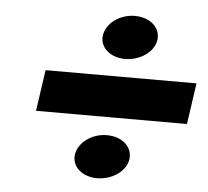

<svg xmlns="http://www.w3.org/2000/svg" viewBox="-47 -770 769 711"><g transform="rotate(5 337.5 -414.5)"><path d="M426.2 -720C371.2 -720 321.1 -684 314.4 -638C308.1 -594 347.9 -558 402.9 -558C460.4 -558 510.6 -594 516.9 -638C523.6 -684 483.7 -720 426.2 -720ZM114.2 -491 92.2 -338H653.2L675.3 -491ZM361.5 -271C306.5 -271 256.4 -235 249.7 -189C243.4 -145 283.2 -109 338.2 -109C395.7 -109 445.9 -145 452.2 -189C458.9 -235 419 -271 361.5 -271Z"/></g></svg>

Font: Blink
Style: WideObl
Weight: 400
Designer: Mew Too
Foundry: Cannot Into Space Fonts
Version: Version 001.000